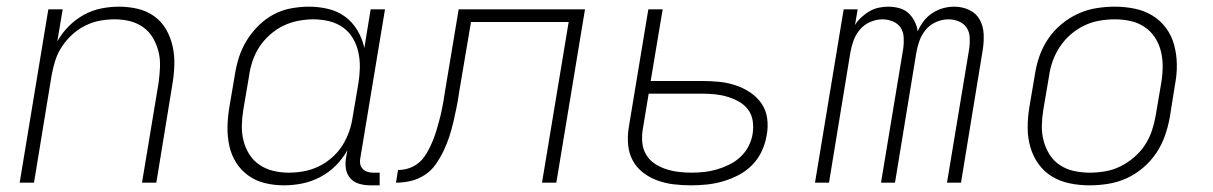

<svg xmlns="http://www.w3.org/2000/svg" viewBox="-20 -548 3640 576"><path d="M39 0 125 -520H168L152 -424Q166 -449 186.5 -469.5Q207 -490 231.5 -503.5Q256 -517 283 -522.5Q310 -528 337 -528Q366 -528 393.5 -521.5Q421 -515 443 -499Q465 -483 478.5 -459.5Q492 -436 498 -408.5Q504 -381 503 -352Q502 -323 497 -294L449 0H406L456 -301Q459 -324 460 -347.5Q461 -371 455.5 -393Q450 -415 439 -434Q428 -453 410 -466Q392 -479 370 -484.5Q348 -490 324 -490Q302 -490 280 -486Q258 -482 236.5 -471.5Q215 -461 197 -444.5Q179 -428 166 -408.5Q153 -389 146 -367Q139 -345 135 -323L82 0Z M832 8Q803 8 775.5 1.5Q748 -5 725.5 -21Q703 -37 688.5 -60Q674 -83 668 -110.5Q662 -138 662.5 -167Q663 -196 668 -226L685 -326Q689 -352 697.5 -378Q706 -404 721 -428Q736 -452 756.5 -472Q777 -492 801.5 -505Q826 -518 853.5 -523Q881 -528 907 -528Q937 -528 965.5 -521Q994 -514 1016 -497.5Q1038 -481 1052.5 -456.5Q1067 -432 1073 -404L1092 -520H1135L1061 -74Q1059 -65 1060.5 -56.5Q1062 -48 1067.5 -42Q1073 -36 1081 -33Q1089 -30 1098 -30H1119V8H1091Q1074 8 1058 3.5Q1042 -1 1031.5 -12.5Q1021 -24 1018 -40.5Q1015 -57 1018 -74L1022 -97Q1008 -72 987 -51Q966 -30 940 -16.5Q914 -3 886.5 2.5Q859 8 832 8ZM846 -30Q868 -30 890.5 -34Q913 -38 934.5 -48Q956 -58 975 -74.5Q994 -91 1006.5 -110.5Q1019 -130 1027 -152.5Q1035 -175 1038 -197L1055 -297Q1059 -321 1059.5 -345Q1060 -369 1055 -391.5Q1050 -414 1038.5 -433.5Q1027 -453 1008.5 -466Q990 -479 967 -484.5Q944 -490 920 -490Q898 -490 874.5 -485.5Q851 -481 829.5 -470.5Q808 -460 789.5 -443.5Q771 -427 758 -407Q745 -387 737.5 -364.5Q730 -342 727 -319L710 -219Q706 -195 705.5 -171.5Q705 -148 710.5 -126Q716 -104 728 -85Q740 -66 758.5 -53.5Q777 -41 799.5 -35.5Q822 -30 846 -30Z M1606 0 1686 -482H1393L1357 -269Q1354 -247 1349.5 -225Q1345 -203 1340 -181.5Q1335 -160 1328 -138.5Q1321 -117 1311 -96Q1301 -75 1287.5 -55.5Q1274 -36 1254 -23Q1234 -10 1212 -5Q1190 0 1168 0L1174 -38Q1188 -38 1202.5 -42Q1217 -46 1230 -55Q1243 -64 1252 -76.5Q1261 -89 1268 -103Q1275 -117 1280.5 -131Q1286 -145 1290 -159Q1294 -173 1298 -187.5Q1302 -202 1305 -216.5Q1308 -231 1310.5 -245Q1313 -259 1315 -274L1356 -520H1735L1649 0Z M2053 8Q2027 8 2001.5 5Q1976 2 1952.5 -6.5Q1929 -15 1909.5 -30Q1890 -45 1878.5 -66Q1867 -87 1864.5 -112.5Q1862 -138 1866 -164L1925 -520H1968L1932 -305H2087Q2113 -305 2138 -302.5Q2163 -300 2187 -292Q2211 -284 2231 -270.5Q2251 -257 2264.5 -237.5Q2278 -218 2281.5 -193Q2285 -168 2280 -142Q2276 -118 2265.5 -95Q2255 -72 2237 -53.5Q2219 -35 2196 -23Q2173 -11 2149 -4Q2125 3 2101 5.5Q2077 8 2053 8ZM2054 -30Q2073 -30 2092 -32Q2111 -34 2130 -39.5Q2149 -45 2167.5 -54Q2186 -63 2201.5 -77.5Q2217 -92 2226 -110Q2235 -128 2238 -147Q2241 -167 2238 -186Q2235 -205 2224 -219.5Q2213 -234 2197 -243Q2181 -252 2163 -257.5Q2145 -263 2126 -265Q2107 -267 2087 -267H1926L1908 -158Q1905 -138 1907 -119Q1909 -100 1918.5 -84Q1928 -68 1943.5 -57.5Q1959 -47 1977 -41Q1995 -35 2014.5 -32.5Q2034 -30 2054 -30Z M2425 0 2511 -520H2553L2545 -473Q2553 -486 2564.5 -496.5Q2576 -507 2589 -514.5Q2602 -522 2616.5 -525Q2631 -528 2645 -528Q2662 -528 2678 -523.5Q2694 -519 2705 -509Q2716 -499 2723.5 -484.5Q2731 -470 2733 -454Q2740 -470 2751 -484.5Q2762 -499 2777.5 -509Q2793 -519 2809.5 -523.5Q2826 -528 2843 -528Q2867 -528 2888 -518Q2909 -508 2919.5 -488.5Q2930 -469 2931 -445Q2932 -421 2928 -397L2863 0H2821L2888 -404Q2890 -420 2889 -436.5Q2888 -453 2879.5 -465.5Q2871 -478 2856 -484Q2841 -490 2825 -490Q2807 -490 2788.5 -482Q2770 -474 2757.5 -459Q2745 -444 2738.5 -426Q2732 -408 2729 -390L2665 0H2623L2690 -404Q2692 -420 2691 -436.5Q2690 -453 2681.5 -465.5Q2673 -478 2658 -484Q2643 -490 2627 -490Q2609 -490 2590.5 -482Q2572 -474 2559.5 -459Q2547 -444 2540.5 -426Q2534 -408 2531 -390L2467 0Z M3249 8Q3218 8 3189 2Q3160 -4 3136 -18.5Q3112 -33 3095.5 -56Q3079 -79 3071 -107Q3063 -135 3063 -165Q3063 -195 3068 -226L3085 -326Q3089 -353 3098.5 -380Q3108 -407 3124.5 -431.5Q3141 -456 3164.5 -475.5Q3188 -495 3214.5 -507Q3241 -519 3269 -523.5Q3297 -528 3324 -528Q3355 -528 3384 -522Q3413 -516 3437 -501.5Q3461 -487 3478 -464Q3495 -441 3502.5 -413Q3510 -385 3510.5 -355Q3511 -325 3505 -294L3489 -194Q3484 -167 3474.5 -140Q3465 -113 3448.5 -88.5Q3432 -64 3409 -44.5Q3386 -25 3359.5 -13Q3333 -1 3304.5 3.5Q3276 8 3249 8ZM3250 -30Q3272 -30 3295.5 -34Q3319 -38 3340.5 -48.5Q3362 -59 3381.5 -75.5Q3401 -92 3414.5 -112.5Q3428 -133 3435.5 -155.5Q3443 -178 3447 -201L3464 -301Q3468 -325 3468 -349Q3468 -373 3462.5 -395Q3457 -417 3444.5 -436Q3432 -455 3413 -467.5Q3394 -480 3371.5 -485Q3349 -490 3324 -490Q3302 -490 3278.5 -486Q3255 -482 3233 -471.5Q3211 -461 3192 -444.5Q3173 -428 3159.5 -407.5Q3146 -387 3138 -364.5Q3130 -342 3127 -319L3110 -219Q3106 -195 3105.5 -171Q3105 -147 3111 -125Q3117 -103 3129 -84Q3141 -65 3160 -52.5Q3179 -40 3202 -35Q3225 -30 3250 -30Z"/></svg>

Font: Iosevka Extralight Extended
Style: Italic
Weight: 200
Width: 7
Italic angle: -9°
Monospace: yes
Designer: Belleve Invis
Foundry: Belleve Invis
Version: Version 32.5.0; ttfautohint (v1.8.4)